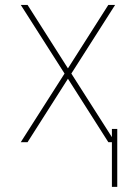

<svg xmlns="http://www.w3.org/2000/svg" viewBox="-20 -565 540 763"><path d="M89.5 -545.5 250 -293.3 410.5 -545.5H437.5L263.5 -272.7L437.5 0H410.5L250 -252.1L89.5 0H62.5L236.5 -272.7L62.5 -545.5ZM446 -52.6V177.6H424.7V-52.6Z"/></svg>

Font: Inter Thin BETA
Style: Regular
Weight: 100
Designer: Rasmus Andersson
Foundry: rsms
Version: Version 3.011;git-f93a4a705